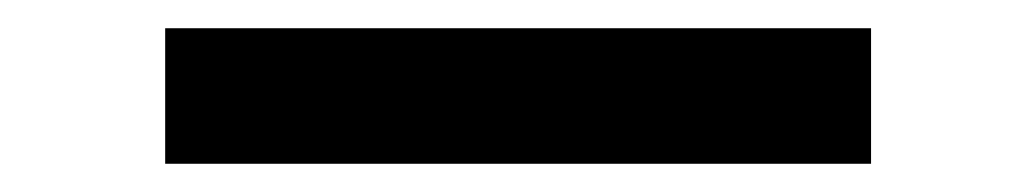

<svg xmlns="http://www.w3.org/2000/svg" viewBox="-20 45 734 136"><path d="M97 161V65H597V161Z"/></svg>

Font: Chivo Medium ExtraBold
Style: Regular
Weight: 800
Version: Version 2.002